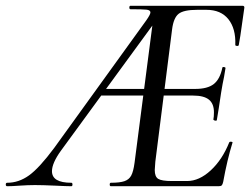

<svg xmlns="http://www.w3.org/2000/svg" viewBox="-81 -645 871 665"><path d="M-56 -12Q-16 -12 19.5 -37.5Q55 -63 107 -133L426 -575Q440 -595 440 -602Q440 -610 426.5 -611.5Q413 -613 371 -613Q367 -613 367 -619Q367 -625 371 -625H759Q767 -625 765 -616L756 -553Q754 -538 751.5 -521.5Q749 -505 746 -489Q745 -485 739 -486Q733 -487 734 -490Q736 -546 710 -578.5Q684 -611 634 -611H602Q555 -611 537.5 -597Q520 -583 515 -543L457 -85Q455 -63 455 -56Q455 -33 467 -25.5Q479 -18 515 -18H567Q609 -18 649 -55Q689 -92 713 -152Q715 -155 720.5 -154Q726 -153 724 -150Q706 -92 692 -15Q690 -6 687 -3Q684 0 676 0H303Q299 0 299 -6Q299 -12 303 -12Q334 -12 350 -17.5Q366 -23 373.5 -37Q381 -51 385 -81L454 -613L480 -602L130 -123Q99 -80 99 -52Q99 -12 166 -12Q170 -12 170 -6Q170 0 166 0Q150 0 110 -2Q66 -4 40 -4Q17 -4 -13 -2Q-39 0 -56 0Q-61 0 -61 -6Q-61 -12 -56 -12ZM282 -337H467L470 -314H264ZM666 -227Q663 -227 660.5 -228.5Q658 -230 658 -231Q660 -240 660 -256Q660 -286 642.5 -300Q625 -314 588 -314H448L451 -337H595Q638 -337 659.5 -354Q681 -371 689 -410Q689 -413 693 -413Q696 -413 698.5 -411.5Q701 -410 700 -409Q695 -376 690 -354L685 -325Q679 -287 677 -272L670 -229Q670 -227 666 -227Z"/></svg>

Font: Cormorant Garamond Medium
Style: Italic
Weight: 500
Italic angle: -10°
Designer: Christian Thalmann (Catharsis Fonts)
Foundry: Catharsis Fonts
Version: Version 4.000